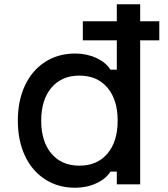

<svg xmlns="http://www.w3.org/2000/svg" viewBox="-20 -868 790 904"><path d="M64 -300Q64 -394 97.5 -465.5Q131 -537 192.5 -576.5Q254 -616 334 -616Q388 -616 433.5 -595Q479 -574 500 -540H530V-848H640V0H530V-60H500Q479 -26 433.5 -5Q388 16 334 16Q254 16 192.5 -23.5Q131 -63 97.5 -134.5Q64 -206 64 -300ZM534 -300Q534 -398 486 -455Q438 -512 354 -512Q270 -512 222 -455Q174 -398 174 -300Q174 -202 222 -145Q270 -88 354 -88Q438 -88 486 -145Q534 -202 534 -300ZM370 -768H730V-678H370Z"/></svg>

Font: Martian Mono VF sWd Rg
Style: Regular
Weight: 400
Width: 6
Monospace: yes
Designer: Roman Shamin
Foundry: Evil Martians
Version: Version 1.100